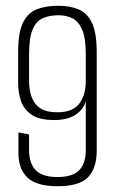

<svg xmlns="http://www.w3.org/2000/svg" viewBox="-20 -643 402 667"><path d="M179 4Q107 4 75.5 -26Q44 -56 44 -111V-183L81 -176V-121Q81 -76 104 -52Q127 -28 179 -28Q233 -28 255.5 -52Q278 -76 278 -121V-293Q272 -265 244 -245.5Q216 -226 168 -226Q116 -226 89 -245Q62 -264 52.5 -293.5Q43 -323 43 -356V-462Q43 -530 60 -564.5Q77 -599 108.5 -611Q140 -623 183 -623Q221 -623 251.5 -611Q282 -599 299 -564.5Q316 -530 316 -462V-119Q316 -59 286 -27.5Q256 4 179 4ZM180 -253Q232 -253 255 -282.5Q278 -312 278 -361V-454Q278 -512 265 -541Q252 -570 230.5 -580Q209 -590 184 -590Q152 -590 129 -580Q106 -570 93.5 -541Q81 -512 81 -454V-361Q81 -335 88.5 -310Q96 -285 117 -269Q138 -253 180 -253Z"/></svg>

Font: Smooch Sans Light
Style: Regular
Weight: 300
Designer: Robert E. Leuschke
Foundry: Robert E. Leuschke
Version: Version 1.010; ttfautohint (v1.8.3)